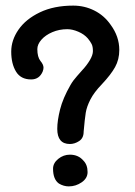

<svg xmlns="http://www.w3.org/2000/svg" viewBox="-20 -659 481 684"><path d="M405 -481Q405 -447 390 -420Q375 -393 343 -359Q315 -330 302 -304.5Q289 -279 285.5 -257.5Q282 -236 278 -190Q278 -167 262 -156.5Q246 -146 229 -146Q184 -146 184 -200Q184 -229 194 -269Q204 -309 231 -356Q240 -372 254.5 -388Q269 -404 273 -409Q289 -426 300 -444.5Q311 -463 311 -477Q311 -493 306.5 -502Q302 -511 293 -522Q280 -537 259 -546Q238 -555 220 -555Q191 -555 166.5 -544.5Q142 -534 127.5 -517.5Q113 -501 113 -484Q113 -456 124 -442Q135 -429 135 -418Q135 -412 132 -404Q120 -376 91 -376Q54 -376 37 -404Q20 -432 20 -475Q20 -516 46 -553.5Q72 -591 122 -615Q172 -639 241 -639Q281 -639 316 -621.5Q351 -604 374 -571Q405 -529 405 -481ZM277 -87Q292 -72 292 -46Q292 -24 271 -9.5Q250 5 225 5Q207 5 190 -5Q169 -20 169 -58Q169 -78 187.5 -93Q206 -108 229 -108Q259 -108 277 -87Z"/></svg>

Font: Itim
Style: Regular
Weight: 400
Designer: Suppakit Chalermlarp
Version: Version 1.002g